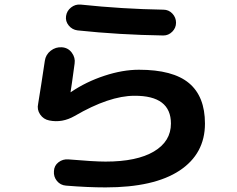

<svg xmlns="http://www.w3.org/2000/svg" viewBox="-20 -773 1040 843"><path d="M196.3 -244.1Q170.9 -249 156.2 -270.5Q141.6 -292 147.5 -317.4Q160.2 -394.5 176.8 -505.9Q180.7 -533.2 202.6 -550.3Q224.6 -567.4 252 -565.4Q279.3 -563.5 295.4 -541.5Q311.5 -519.5 307.6 -494.1Q293.9 -392.6 290 -370.1V-368.2H291L292 -369.1Q358.4 -414.1 438.5 -440.4Q518.6 -466.8 589.8 -466.8Q739.3 -466.8 809.6 -408.2Q879.9 -349.6 879.9 -230.5Q879.9 -97.7 768.1 -23.9Q656.2 49.8 443.4 49.8Q364.3 49.8 269.5 42Q245.1 40 230 21.5Q214.8 2.9 216.8 -21.5Q217.8 -45.9 236.8 -60.5Q255.9 -75.2 280.3 -73.2Q393.6 -63.5 443.4 -63.5Q581.1 -63.5 655.8 -107.9Q730.5 -152.3 730.5 -230.5Q730.5 -353.5 570.3 -352.5Q460 -352.5 307.6 -263.7Q252.9 -232.4 196.3 -244.1ZM334 -752.9Q518.6 -733.4 697.3 -730.5Q720.7 -730.5 736.8 -713.4Q752.9 -696.3 752.9 -673.3Q752.9 -650.4 736.3 -633.8Q719.7 -617.2 697.3 -617.2Q503.9 -620.1 320.3 -639.6Q296.9 -642.6 281.7 -661.1Q266.6 -679.7 270 -702.6Q273.4 -725.6 292 -740.2Q310.5 -754.9 334 -752.9Z"/></svg>

Font: Rounded-X Mgen+ 1m bold
Style: Bold
Weight: 700
Designer: [Source Han Sans]
Ryoko NISHIZUKA  (kana & ideographs); Paul D. Hunt (Latin, Greek & Cyrillic); Wenlong ZHANG  (bopomofo
Version: Version 1.059.20150602